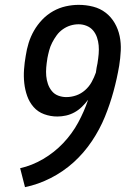

<svg xmlns="http://www.w3.org/2000/svg" viewBox="-20 -763 540 791"><path d="M83 8 63 -70Q112 -81 158 -108Q204 -135 240.5 -173.5Q277 -212 302 -258Q327 -304 343 -352Q331 -336 317 -322.5Q303 -309 286.5 -300Q270 -291 252 -287Q234 -283 216 -283Q188 -283 162 -292.5Q136 -302 118.5 -322Q101 -342 92 -367.5Q83 -393 80 -420.5Q77 -448 79 -476.5Q81 -505 86 -533Q90 -560 98 -586Q106 -612 120 -636.5Q134 -661 154 -682Q174 -703 199 -717Q224 -731 251 -737Q278 -743 304 -743Q335 -743 364 -735.5Q393 -728 415.5 -710.5Q438 -693 452.5 -668Q467 -643 473 -614Q479 -585 477.5 -554Q476 -523 471 -492Q462 -439 447.5 -386Q433 -333 412 -281.5Q391 -230 358.5 -181.5Q326 -133 283.5 -94.5Q241 -56 189 -29.5Q137 -3 83 8ZM253 -363Q274 -363 294 -370Q314 -377 330.5 -391.5Q347 -406 357.5 -425Q368 -444 375 -464Q376 -474 378 -484Q380 -494 382 -504V-505Q385 -523 386.5 -541Q388 -559 386.5 -576Q385 -593 379.5 -609Q374 -625 363.5 -637.5Q353 -650 337 -656.5Q321 -663 304 -663Q287 -663 270.5 -658Q254 -653 239 -642.5Q224 -632 213.5 -617.5Q203 -603 195 -587.5Q187 -572 182.5 -555Q178 -538 175 -522V-521Q172 -503 170.5 -485Q169 -467 170.5 -450Q172 -433 177.5 -417Q183 -401 193.5 -388Q204 -375 220 -369Q236 -363 253 -363Z"/></svg>

Font: Iosevka Term Curly Medium
Style: Italic
Weight: 500
Italic angle: -9°
Designer: Belleve Invis
Foundry: Belleve Invis
Version: Version 32.3.0